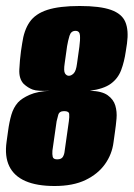

<svg xmlns="http://www.w3.org/2000/svg" viewBox="-24 -613 446 641"><path d="M158 8Q99 8 61 -8.5Q23 -25 7 -58Q-9 -91 -2 -140L3 -176Q7 -206 14 -230Q21 -254 36 -271Q49 -285 75 -296.5Q101 -308 143 -310Q101 -308 85 -314Q69 -320 55 -333Q39 -350 40.5 -381Q42 -412 46 -442L50 -468Q56 -512 75 -539.5Q94 -567 134 -580Q174 -593 242 -593Q310 -593 346.5 -580Q383 -567 394.5 -539.5Q406 -512 400 -468L396 -442Q391 -407 380.5 -379Q370 -351 346 -333.5Q322 -316 276 -310Q316 -309 335.5 -295Q355 -281 361 -260.5Q367 -240 365 -217Q363 -194 360 -174L355 -138Q350 -98 326.5 -65Q303 -32 261.5 -12Q220 8 158 8ZM167 -81Q181 -81 186 -89.5Q191 -98 192 -110L206 -209Q208 -223 207 -232.5Q206 -242 190 -242Q174 -242 170.5 -229.5Q167 -217 165 -208L151 -110Q150 -98 152 -89.5Q154 -81 167 -81ZM206 -360Q214 -360 222 -368Q230 -376 233 -400L241 -457Q244 -479 243 -494.5Q242 -510 228 -510Q213 -510 208 -493.5Q203 -477 200 -459L192 -402Q188 -376 193 -368Q198 -360 206 -360Z"/></svg>

Font: Alumni Sans Thin Black
Style: Italic
Weight: 900
Italic angle: -8°
Version: Version 1.016